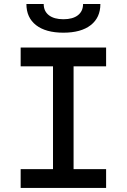

<svg xmlns="http://www.w3.org/2000/svg" viewBox="-20 -928 626 948"><path d="M82 0V-92.8H241.7V-600.6H82V-693.4H503.9V-600.6H343.3V-92.8H503.9V0ZM293 -766.6Q206.1 -766.6 158.2 -803.7Q110.4 -840.8 110.4 -908.2H195.8Q195.8 -872.6 221.4 -852.8Q247.1 -833 293 -833Q339.4 -833 364.7 -852.8Q390.1 -872.6 390.1 -908.2H475.6Q475.6 -840.8 427.7 -803.7Q379.9 -766.6 293 -766.6Z"/></svg>

Font: Cascadia Mono PL
Style: Regular
Weight: 400
Monospace: yes
Designer: Aaron Bell
Foundry: Saja Typeworks
Version: Version 2404.023; ttfautohint (v1.8.4)